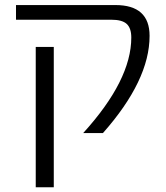

<svg xmlns="http://www.w3.org/2000/svg" viewBox="-20 -540 672 779"><path d="M44.9 -460V-519.5H448.2Q586.9 -519.5 586.9 -394.5Q586.9 -213.9 397.5 0H317.4Q512.7 -214.8 512.7 -387.7Q512.7 -425.8 494.1 -442.9Q475.6 -460 431.6 -460ZM125 219.7V-349.6H198.2V219.7Z"/></svg>

Font: GenEi M Gothic v2 Regular
Style: Regular
Weight: 400
Version: Version 2.0